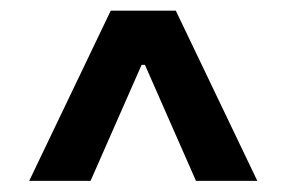

<svg xmlns="http://www.w3.org/2000/svg" viewBox="-20 -730 527 353"><path d="M255.9 -649.9V-610.8H230.5V-649.9ZM183.6 -710.4H303.2L453.1 -397.5H340.3L240.2 -625H246.6L146.5 -397.5H33.7Z"/></svg>

Font: Inter RS Variable
Style: Regular
Weight: 400
Designer: Rasmus Andersson (customised by Maria Ramos and Noel Pretorius)
Foundry: rsms
Version: Version 3.001;Glyphs 3.2.3 (3260)